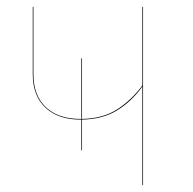

<svg xmlns="http://www.w3.org/2000/svg" viewBox="-20 -537 560 557"><path d="M395 -517V0H393V-286Q362 -243 320 -217Q278 -191 218 -190V-101H216V-190H213Q149 -190 112 -224.5Q75 -259 75 -322V-517H77V-322Q77 -260 113 -226Q149 -192 213 -192H216V-368H218V-192Q278 -193 319.5 -219.5Q361 -246 393 -289V-517Z"/></svg>

Font: FiraGO Two
Style: Regular
Weight: 100
Designer: bBox Type
Foundry: bBox Type GmbH
Version: Version 1.001